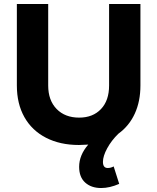

<svg xmlns="http://www.w3.org/2000/svg" viewBox="-20 -720 792 968"><path d="M688 -700V-289Q688 -209 659.5 -147Q631 -85 577 -46Q542 -12 520.5 27.5Q499 67 499 96Q499 127 523 127Q539 127 553 119L581 207Q533 228 490 228Q440 228 409.5 200.5Q379 173 379 121Q379 62 425 9Q395 11 378 11Q283 11 212 -25.5Q141 -62 103 -129.5Q65 -197 65 -289V-700H223V-289Q223 -214 265.5 -170.5Q308 -127 379 -127Q448 -127 489 -170Q530 -213 530 -289V-700Z"/></svg>

Font: Argentum Sans SemiBold
Style: Regular
Weight: 600
Designer: Julieta Ulanovsky (Modified by Cristiano Sobral)
Foundry: Julieta Ulanovsky
Version: Version 5.001;November 22, 2018;FontCreator 11.5.0.2425 64-b